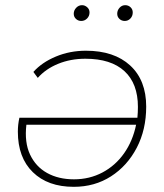

<svg xmlns="http://www.w3.org/2000/svg" viewBox="-20 -719 633 742"><path d="M312 -523Q421 -523 483 -466Q545 -409 545 -307Q545 -218 508.5 -148Q472 -78 409 -37.5Q346 3 265 3Q165 3 107 -53.5Q49 -110 49 -210Q49 -238 55 -264H511Q513 -285 513 -306Q513 -396 461 -444Q409 -492 310 -492Q253 -492 205 -472.5Q157 -453 126 -418L109 -441Q142 -478 196 -500.5Q250 -523 312 -523ZM506 -237H82Q74 -169 96 -122Q118 -75 162 -50.5Q206 -26 266 -26Q326 -26 376 -52.5Q426 -79 459.5 -126.5Q493 -174 506 -237ZM462 -638Q450 -638 441.5 -646Q433 -654 433 -666Q433 -679 442 -689Q451 -699 464 -699Q476 -699 484.5 -691Q493 -683 493 -671Q493 -657 484 -647.5Q475 -638 462 -638ZM294 -638Q282 -638 273.5 -646Q265 -654 265 -666Q265 -679 274.5 -689Q284 -699 297 -699Q308 -699 317 -691Q326 -683 326 -671Q326 -657 316.5 -647.5Q307 -638 294 -638Z"/></svg>

Font: Montserrat ExtraLight
Style: Italic
Weight: 200
Italic angle: -11.3°
Designer: Julieta Ulanovsky
Foundry: Julieta Ulanovsky
Version: Version 9.000; ttfautohint (v1.8.4.7-5d5b)